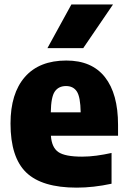

<svg xmlns="http://www.w3.org/2000/svg" viewBox="-20 -828 569 858"><path d="M322.5 10.5Q167.5 10.5 97.2 -57.2Q27 -125 27 -276Q27 -410.5 91.2 -484Q155.5 -557.5 276.5 -557.5Q390.5 -557.5 449 -483.2Q507.5 -409 507.5 -270V-221.5H207.5Q211 -169 240.8 -148.5Q270.5 -128 347 -128Q378 -128 411.5 -132.5Q445 -137 478.5 -144.5V-7Q397.5 10.5 322.5 10.5ZM275 -443.5Q242 -443.5 225 -419.2Q208 -395 207 -326H340.5Q339.5 -394.5 323.5 -419Q307.5 -443.5 275 -443.5ZM192 -613 299 -808H485L352 -613Z"/></svg>

Font: Encode Sans SemiCondensed SemiCondensed ExtraBold
Style: Regular
Weight: 800
Width: 4
Designer: Multiple Designers
Foundry: Impallari Type
Version: Version 3.000; ttfautohint (v1.8.3) -l 8 -r 50 -G 200 -x 14 